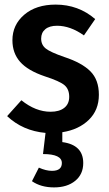

<svg xmlns="http://www.w3.org/2000/svg" viewBox="-20 -564 473 835"><path d="M410 -152Q410 -85 366 -42.5Q322 0 251 11V54Q342 66 342 145Q342 194 307 222.5Q272 251 215 251Q158 251 119 224L149 165Q180 179 206 179Q249 179 249 145Q249 106 167 106L178 14Q79 5 11 -59L73 -128Q135 -78 200 -78Q238 -78 259.5 -95Q281 -112 281 -143Q281 -176 260.5 -193.5Q240 -211 175 -232Q101 -257 67.5 -295Q34 -333 34 -389Q34 -456 85.5 -500Q137 -544 222 -544Q321 -544 394 -481L345 -410Q286 -452 228 -452Q195 -452 177 -437Q159 -422 159 -396Q159 -369 179 -353Q199 -337 260 -316Q336 -291 373 -254Q410 -217 410 -152Z"/></svg>

Font: Fira Sans Condensed Medium
Style: Regular
Weight: 500
Width: 3
Designer: Carrois Corporate & Edenspiekermann AG
Foundry: Carrois Corporate GbR & Edenspiekermann AG
Version: Version 4.203;PS 004.203;hotconv 1.0.88;makeotf.lib2.5.64775